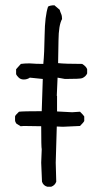

<svg xmlns="http://www.w3.org/2000/svg" viewBox="-20 -716 391 727"><path d="M174 -9H159Q144 -13 139 -28L136 -100L138 -151Q136 -157 136 -238L70 -239L58 -238L42 -248Q37 -255 37 -260V-275Q37 -279 52 -293Q68 -295 138 -295L142 -417L93 -422Q83 -415 70 -415Q58 -415 50.5 -422.5Q43 -430 41 -435V-454L59 -474Q73 -476 92 -476Q116 -474 144 -474Q148 -514 149 -584.5Q150 -655 162 -691Q170 -696 186 -696L206 -679Q208 -671 211.5 -663.5Q215 -656 215 -644Q202 -621 201.5 -562.5Q201 -504 200 -477Q226 -474 291 -474Q306 -465 310 -454V-438Q305 -426 291 -420Q284 -417 226 -417L198 -422L195 -353H196V-294L253 -291L283 -293Q297 -279 299 -275V-258Q297 -253 283 -239L218 -236L195 -237L191 -100L193 -28Q188 -14 174 -9Z"/></svg>

Font: Yozai
Style: Regular
Weight: 400
Designer: LXGW / Y.OzVox
Foundry: LXGW / Y.OzVox
Version: Version 0.861;October 22, 2024